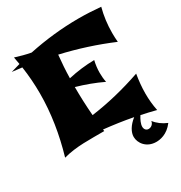

<svg xmlns="http://www.w3.org/2000/svg" viewBox="-216 -878 1186 1261"><g transform="rotate(-30 376.5 -248.0)"><path d="M732 162C695 147 663 123 642 95C639 117 621 132 601 132C583 132 571 118 571 98C571 77 584 49 599 26C636 34 674 42 711 52C702 8 698 -36 698 -80C698 -128 703 -176 711 -224C581 -179 453 -148 327 -131C321 -205 318 -281 318 -349C385 -330 450 -306 513 -276C508 -300 506 -324 506 -348C506 -379 510 -409 517 -439C451 -438 385 -430 319 -415C320 -472 324 -531 330 -588C461 -558 588 -517 711 -465C709 -488 708 -511 708 -534C708 -597 716 -659 732 -719C676 -724 620 -727 565 -727C437 -727 311 -713 186 -687C146 -694 108 -705 69 -717C73 -698 76 -680 79 -662C56 -656 32 -649 9 -642L84 -633C94 -565 99 -496 99 -428C99 -279 75 -129 31 21C131 -7 234 -1 341 -2C340 -6 339 -11 339 -15C412 -7 485 3 557 17C512 52 489 93 489 128C489 175 528 231 603 231C629 231 686 224 732 162Z"/></g></svg>

Font: Shojumaru
Style: Regular
Weight: 400
Designer: Astigmatic (AOETI)
Foundry: Astigmatic (AOETI)
Version: Version 1.000